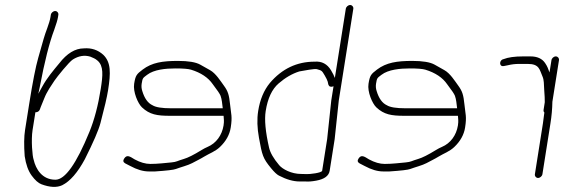

<svg xmlns="http://www.w3.org/2000/svg" viewBox="-20 -708 2250 766"><path d="M200.2 -664C208.1 -664 214 -656.9 212.8 -649L211.4 -640C209.7 -629.3 204.7 -612.3 196.3 -589C176.9 -537.9 157.6 -461.6 138.5 -360C136.4 -348.7 134.5 -340 132.9 -334C135.6 -338.7 140.9 -348.2 148.8 -362.8C167.2 -396.7 191.9 -425.8 216.1 -455C247 -495 279.9 -515 314.6 -515C344.8 -517.5 370.8 -508.8 392.5 -489C422.8 -458.9 422.2 -417.7 411.1 -347.6C406.8 -320.6 396.7 -277.2 380.8 -217.1C373.3 -188.5 352.5 -140.5 318.6 -73C289.7 -19.3 259.5 15.4 228.1 31C206.5 41 178.8 39.7 145.2 27.1C132.9 22.5 119.9 10.9 106.3 -7.6C92.7 -26.1 83.4 -51.9 78.5 -85C75.3 -128.3 75.8 -163 79.9 -189L96.4 -293C110.2 -380.3 122.3 -441.7 132.5 -477C142.8 -512.3 150 -537.7 154.1 -553C161 -578.9 177.3 -614.1 181.4 -640L182.8 -649C184 -656.9 192.2 -664 200.2 -664ZM121.2 -260 109.9 -189C103.6 -148.9 109.2 -83.9 114.2 -71C122.7 -33.7 147.8 9 201.1 9C239.6 9 284.8 -54.7 336.8 -182C356.4 -230 371.5 -287.1 381.9 -353.2C390.6 -407.7 393.7 -444.9 369.3 -466C358.5 -475.4 352.5 -476.4 340.3 -482C317 -489 293.8 -485.2 270.7 -470.7C255.8 -461.5 207.2 -401.2 197.1 -386C185.3 -368.1 166.9 -342.3 156.8 -316.2C150.3 -299.4 145.6 -287.7 142.5 -281L138.9 -271C135.8 -263.7 129.8 -260 121.2 -260Z M868.7 -276C866.4 -294 865.4 -310.8 860 -325.8C857.3 -333 847 -348.4 828.9 -372C810.8 -398.4 781.8 -417.8 742.1 -430C731.3 -433.3 710.6 -435 679.9 -435C640.9 -435 594.3 -430.6 566.9 -409.5C550 -396.5 549 -397.7 545.2 -374C543.7 -364 544.5 -354.3 547.6 -345C556.4 -315.5 570 -296.5 588.6 -288C601.3 -280 626 -276 662.7 -276ZM872 -246H658C606.8 -246 577 -250.8 546.4 -279.7C530.2 -295 510.1 -341.8 515.2 -373.7C520.5 -407.2 524.9 -412.1 549.2 -430.5C586.1 -458.5 628.8 -465 689.7 -465C731.6 -465 761.3 -460 778.9 -450.1C792 -442.7 805 -435.4 817.8 -428.2C841 -415.3 859.5 -385.2 873.5 -366C889.7 -343.7 894 -329.4 897.9 -291.5C901.8 -252.3 907.6 -243.6 900.5 -199C896 -170.4 881.6 -144.5 857.4 -121.5C838.2 -103.2 815.9 -96.2 795.2 -83.5C778.8 -73.4 763.5 -66.4 746.4 -57.1C730.8 -48.6 698.9 -40.4 681.7 -33.8C672.7 -30.3 645.1 -27.1 598.8 -24H573.8C551.1 -24 526.3 -31.3 499.3 -46L479.9 -56C471.1 -60.8 469.8 -67.6 476.1 -76.5C486.6 -91.4 497.5 -84.5 517.4 -72C539.5 -60 560.3 -54 579.8 -54C610.3 -54 640 -57.9 663.5 -60C685.8 -62 686.6 -66.1 713.6 -73.9C729.6 -78.5 753.2 -90.3 784.3 -109.5C792.5 -114.5 800.5 -118.7 808.3 -122C842.3 -136.4 865.6 -168.2 871.9 -207.5C874.9 -226.7 872.5 -233.5 872 -246Z M1265.3 -27 1285.2 -153 1301.6 -307 1310.7 -364C1309.9 -363.3 1309.2 -363 1308.5 -363C1298.9 -360 1292.6 -362.6 1289.8 -371L1287.5 -382C1285.8 -388 1281.8 -396.3 1275.5 -407C1264 -426.3 1264.4 -426.3 1244 -432.1C1235.3 -434.6 1194.6 -426.6 1174 -423C1145.6 -414 1118.1 -398.1 1091.7 -375.2C1065.2 -352.4 1048 -315.7 1040 -265C1034.5 -230.8 1039.1 -182 1053.5 -118.8C1058.1 -98.7 1071.5 -75.4 1093.8 -49C1107 -33.2 1142.4 -14 1181.2 -14C1189.2 -14 1197 -13.8 1204.7 -13.4C1213.8 -12.9 1263.8 -17.9 1265.3 -27ZM1389.6 -673 1331.6 -307 1315.2 -153 1295.3 -27C1292 -6.4 1274.2 6.8 1241.8 12.7C1224.5 15.9 1210.1 17 1198.5 16H1175.5C1150.3 16 1122.7 8.2 1092.7 -7.5C1084.4 -11.8 1074 -21.6 1061.5 -36.9C1028.3 -77.3 1026.1 -87.8 1013.2 -158C1006 -197.3 1004.9 -233 1010 -265C1017.2 -310.7 1032.8 -348 1056.7 -377C1104.9 -433.7 1164.4 -462 1235.2 -462C1263.7 -464.3 1285.5 -452.8 1300.7 -427.5C1308.1 -415.2 1313.1 -405 1315.9 -397L1359.6 -673C1360.8 -680.9 1369 -688 1377 -688C1384.9 -688 1390.8 -680.9 1389.6 -673Z M1803.7 -276C1801.4 -294 1800.4 -310.8 1795 -325.8C1792.3 -333 1782 -348.4 1763.9 -372C1745.8 -398.4 1716.8 -417.8 1677.1 -430C1666.3 -433.3 1645.6 -435 1614.9 -435C1575.9 -435 1529.3 -430.6 1501.9 -409.5C1485 -396.5 1484 -397.7 1480.2 -374C1478.7 -364 1479.5 -354.3 1482.6 -345C1491.4 -315.5 1505 -296.5 1523.6 -288C1536.3 -280 1561 -276 1597.7 -276ZM1807 -246H1593C1541.8 -246 1512 -250.8 1481.4 -279.7C1465.2 -295 1445.1 -341.8 1450.2 -373.7C1455.5 -407.2 1459.9 -412.1 1484.2 -430.5C1521.1 -458.5 1563.8 -465 1624.7 -465C1666.6 -465 1696.3 -460 1713.9 -450.1C1727 -442.7 1740 -435.4 1752.8 -428.2C1776 -415.3 1794.5 -385.2 1808.5 -366C1824.7 -343.7 1829 -329.4 1832.9 -291.5C1836.8 -252.3 1842.6 -243.6 1835.5 -199C1831 -170.4 1816.6 -144.5 1792.4 -121.5C1773.2 -103.2 1750.9 -96.2 1730.2 -83.5C1713.8 -73.4 1698.5 -66.4 1681.4 -57.1C1665.8 -48.6 1633.9 -40.4 1616.7 -33.8C1607.7 -30.3 1580.1 -27.1 1533.8 -24H1508.8C1486.1 -24 1461.3 -31.3 1434.3 -46L1414.9 -56C1406.1 -60.8 1404.8 -67.6 1411.1 -76.5C1421.6 -91.4 1432.5 -84.5 1452.4 -72C1474.5 -60 1495.3 -54 1514.8 -54C1545.3 -54 1575 -57.9 1598.5 -60C1620.8 -62 1621.6 -66.1 1648.6 -73.9C1664.6 -78.5 1688.2 -90.3 1719.3 -109.5C1727.5 -114.5 1735.5 -118.7 1743.3 -122C1777.3 -136.4 1800.6 -168.2 1806.9 -207.5C1809.9 -226.7 1807.5 -233.5 1807 -246Z M2210.1 -468 2183.8 -302C2183.3 -274 2180.8 -245.3 2176.1 -216L2144 -13C2142.7 -5.1 2134.5 2 2126.6 2C2118.7 2 2112.7 -5.1 2114 -13L2146.1 -216C2148.1 -228.7 2149.7 -240.7 2150.8 -252L2151.9 -259C2149 -261.7 2148 -265.3 2148.7 -270L2153.4 -300C2153.6 -311.7 2152.9 -328 2151.2 -349C2149.3 -373.3 2151.3 -387.2 2143.9 -404C2132.4 -430 2132 -453 2085.7 -453H2051.2C2035.6 -453 2020.8 -451.3 2006.9 -447.8C1993 -444.3 1984.5 -443.3 1981.4 -445C1970.5 -450.9 1975.2 -469.8 1988.7 -472C2007 -479.3 2033.1 -483 2067.2 -483H2096.4C2123.3 -483 2142.7 -474.2 2154.7 -456.5C2165 -441.4 2166.1 -434.7 2172.3 -419L2180.1 -468C2181.3 -475.9 2189.5 -483 2197.4 -483C2205.3 -483 2211.3 -475.9 2210.1 -468Z"/></svg>

Font: MewTooHand
Style: ReversedIta
Weight: 400
Designer: Mew Too, Robert Jablonski
Version: Version 0.77